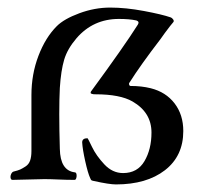

<svg xmlns="http://www.w3.org/2000/svg" viewBox="-20 -474 554 507"><path d="M286 13Q269 13 228 4Q223 3 221.5 2Q220 1 219 -2L218 -4Q212 -17 205 -48.5Q198 -80 197 -98Q197 -109 211 -109Q212 -109 223 -86Q234 -63 255.5 -40Q277 -17 305 -17Q343 -17 361.5 -48.5Q380 -80 380 -124Q380 -177 330 -206Q297 -225 232 -225Q230 -225 228 -225Q226 -225 223 -226Q220 -227 219.5 -228Q219 -229 220 -232Q308 -352 344 -409Q349 -417 340 -420Q322 -424 294 -424Q226 -424 182 -373Q158 -345 149.5 -316.5Q141 -288 138 -242Q135 -183 138 -81Q139 -24 177 -19Q181 -19 182 -14Q183 -9 181.5 -4Q180 1 177 1Q157 1 134.5 0Q112 -1 97 -1Q81 -1 55 0Q29 1 13 1Q9 1 8 -4Q7 -9 9.5 -14.5Q12 -20 16 -21Q28 -24 33.5 -26.5Q39 -29 47.5 -34.5Q56 -40 59.5 -50Q63 -60 63 -75V-223Q63 -278 81.5 -326.5Q100 -375 130 -405Q149 -424 189.5 -439Q230 -454 271 -454Q312 -454 360 -445Q408 -436 431 -428Q434 -427 437 -423Q440 -419 438 -416Q436 -414 429 -405Q422 -396 415 -386.5Q408 -377 404 -371Q351 -302 322 -256Q320 -254 321 -250.5Q322 -247 325 -247Q354 -247 378 -241Q418 -231 441 -201Q464 -171 464 -128Q464 -62 415.5 -24.5Q367 13 286 13Z"/></svg>

Font: EB Garamond
Style: SC
Weight: 400
Version: Version 000.010